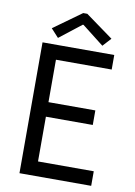

<svg xmlns="http://www.w3.org/2000/svg" viewBox="-98 -977 733 1040"><g transform="rotate(10 268.0 -457.0)"><path d="M84 -719.7H478.5V-639.6H171.9V-406.2H429.7V-326.2H171.9V-80.1H478.5V0H84ZM120.1 -803.7 273.4 -914.1H295.9L448.2 -803.7L406.2 -757.8L286.1 -851.6H282.2L162.1 -757.8Z"/></g></svg>

Font: Reddit Sans Strawberry
Style: Regular
Weight: 400
Designer: Stephen Hutchings
Foundry: Reddit
Version: Version 1.013